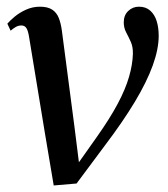

<svg xmlns="http://www.w3.org/2000/svg" viewBox="-20 -558 515 588"><path d="M69 -445Q66 -464 60.8 -472Q55.5 -480 45.5 -480Q36 -480 28 -475.2Q20 -470.5 12.5 -464L2.5 -485.5Q10.5 -495 25.2 -507.2Q40 -519.5 60 -528.5Q80 -537.5 102.5 -537.5Q126 -537.5 139.8 -528.5Q153.5 -519.5 160 -503Q166.5 -486.5 169.5 -464L208 -170L225 -34.5L198 -27.5L277.5 -140Q317 -196 340.8 -240.8Q364.5 -285.5 375.2 -322.8Q386 -360 387 -393Q387.5 -414.5 380.5 -430Q373.5 -445.5 366.2 -459.2Q359 -473 359 -489.5Q359 -511.5 372.8 -524.5Q386.5 -537.5 405.5 -537.5Q426.5 -537.5 440 -525.5Q453.5 -513.5 459.8 -493.5Q466 -473.5 466 -448.5Q466 -408 447.8 -357.5Q429.5 -307 393 -246.2Q356.5 -185.5 302 -113.5L214.5 4L144.5 10L117 -153.5Z"/></svg>

Font: Merriweather 96pt
Style: Italic
Weight: 400
Italic angle: -7.8°
Version: Version 2.101